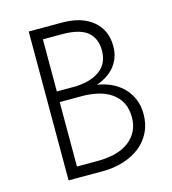

<svg xmlns="http://www.w3.org/2000/svg" viewBox="-105 -786 780 872"><g transform="rotate(-15 284.5 -350.0)"><path d="M110 -700H267Q359 -700 411.5 -656Q464 -612 464 -537Q464 -504 453.5 -479Q443 -454 426.5 -436Q410 -418 389 -405.5Q368 -393 347 -386Q382 -381 413 -366.5Q444 -352 467 -329Q490 -306 503.5 -274.5Q517 -243 517 -203Q517 -156 498.5 -118.5Q480 -81 447.5 -55Q415 -29 369.5 -14.5Q324 0 270 0H110ZM163 -354V-51H259Q357 -51 409.5 -92Q462 -133 462 -203Q462 -243 447 -271.5Q432 -300 405.5 -318.5Q379 -337 343.5 -345.5Q308 -354 267 -354ZM163 -649V-404H239Q317 -404 363 -436Q409 -468 409 -531Q409 -588 372.5 -618.5Q336 -649 253 -649Z"/></g></svg>

Font: Tilda Sans Light
Style: Regular
Weight: 300
Designer: ParaType Ltd
Foundry: ParaType Ltd
Version: Version 1.009